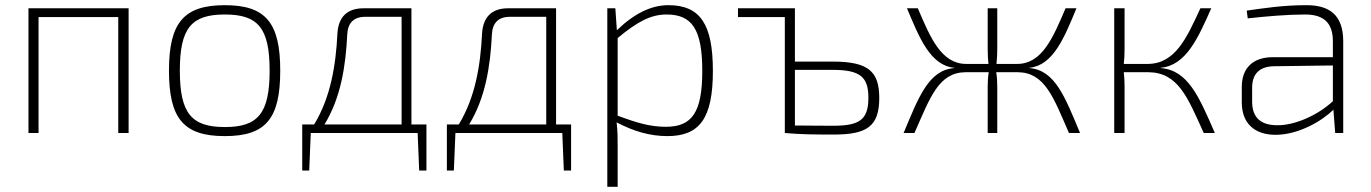

<svg xmlns="http://www.w3.org/2000/svg" viewBox="-20 -514 5298 742"><path d="M477 -482H90V0H129V-448H437V0H477Z M849 -494C690 -494 633 -426 633 -241C633 -55 690 12 849 12C1007 12 1063 -55 1063 -241C1063 -426 1007 -494 849 -494ZM849 -458C977 -458 1022 -406 1022 -241C1022 -76 977 -23 849 -23C720 -23 675 -76 675 -241C675 -406 720 -458 849 -458Z M1570 -33V-482H1385C1321 -482 1288 -448 1284 -385C1278 -262 1258 -138 1194 -33H1148V145H1175L1181 0H1594L1600 145H1628V-33ZM1234 -33C1297 -136 1316 -258 1322 -381C1324 -425 1347 -449 1391 -449H1532V-33Z M2129 -33V-482H1944C1880 -482 1847 -448 1843 -385C1837 -262 1817 -138 1753 -33H1707V145H1734L1740 0H2153L2159 145H2187V-33ZM1793 -33C1856 -136 1875 -258 1881 -381C1883 -425 1906 -449 1950 -449H2091V-33Z M2563 -494C2496 -494 2430 -461 2364 -397L2358 -482H2327V208H2367V53C2367 19 2367 -7 2363 -41C2430 -6 2493 12 2559 12C2684 12 2735 -57 2735 -240C2735 -419 2687 -494 2563 -494ZM2553 -24C2493 -24 2442 -39 2367 -67V-367C2443 -430 2495 -458 2556 -458C2655 -458 2694 -400 2694 -240C2694 -79 2654 -24 2553 -24Z M3198 -276H3052V-482H2832V-448H3013V0C3073 5 3113 6 3202 6C3328 6 3378 -24 3378 -135C3378 -238 3336 -276 3198 -276ZM3198 -28C3135 -28 3084 -29 3052 -29V-244H3198C3305 -244 3336 -216 3336 -136C3336 -48 3298 -28 3198 -28Z M3958 -251V-252C4050 -261 4093 -368 4140 -482H4098C4050 -370 4008 -267 3911 -267H3831C3833 -286 3834 -303 3834 -325V-482H3797V-325C3797 -303 3798 -286 3800 -267H3714C3617 -267 3575 -370 3527 -482H3485C3533 -368 3575 -261 3668 -252V-251C3568 -243 3530 -138 3472 0H3514C3575 -138 3607 -234 3712 -235H3801C3798 -216 3797 -198 3797 -180V0H3834V-180C3834 -198 3833 -216 3830 -235H3913C4018 -234 4051 -138 4111 0H4154C4096 -138 4058 -243 3958 -251Z M4465 -251V-252C4564 -261 4610 -367 4661 -482H4619C4567 -370 4523 -267 4415 -267H4323C4325 -286 4326 -303 4326 -325V-482H4286V0H4326V-180C4326 -198 4325 -216 4323 -235H4417C4533 -234 4569 -139 4632 0H4675C4614 -139 4572 -243 4465 -251Z M5029 -494C4936 -494 4863 -482 4798 -473L4802 -443C4874 -451 4957 -458 5024 -458C5106 -458 5131 -415 5131 -354V-293H4899C4822 -293 4779 -251 4779 -178V-118C4779 -38 4828 7 4909 7C5001 7 5092 -49 5133 -90L5140 0H5171V-354C5171 -456 5118 -494 5029 -494ZM4913 -30C4851 -31 4819 -61 4819 -121V-175C4819 -228 4847 -257 4903 -258L5131 -261V-123C5074 -69 4982 -28 4913 -30Z"/></svg>

Font: Exo 2 Extra Light
Style: Regular
Weight: 250
Designer: Natanael Gama
Version: Version 1.001;PS 001.001;hotconv 1.0.88;makeotf.lib2.5.64775